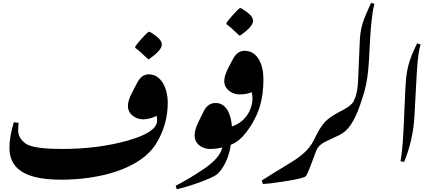

<svg xmlns="http://www.w3.org/2000/svg" viewBox="-20 -1271 3142 1387"><path d="M1049 -844H1057C1103 -876 1149 -916 1149 -949C1149 -981 1118 -1006 1063 -1041H1053C1036 -1030 975 -963 957 -935V-925C986 -904 995 -896 1049 -844Z M424 27C684 27 992 -44 1109 -235C1163 -323 1192 -422 1192 -531C1192 -624 1149 -734 1055 -734C1020 -734 993 -715 971 -673L932 -598C916 -567 904 -535 904 -505C904 -446 960 -409 1014 -409C1052 -409 1094 -424 1110 -434C1114 -427 1115 -412 1115 -400C1115 -343 1043 -295 901 -255C758 -215 602 -195 431 -195C289 -195 200 -208 165 -234C130 -260 111 -291 111 -330C111 -349 113 -373 115 -383L80 -388C59 -321 48 -256 48 -203C48 -23 211 27 424 27Z M1257 96C1332 81 1507 20 1544 -9C1570 -28 1631 -102 1647 -225C1682 -238 1717 -263 1758 -314C1766 -324 1779 -344 1779 -365C1779 -382 1765 -389 1751 -389C1738 -389 1725 -384 1709 -374C1697 -367 1682 -359 1656 -354C1649 -446 1615 -527 1538 -527C1500 -527 1471 -507 1451 -466L1411 -385C1393 -348 1386 -315 1386 -291C1386 -232 1440 -195 1495 -195C1521 -195 1553 -197 1586 -206C1575 -156 1532 -105 1456 -53C1379 -1 1310 40 1249 71Z M1708 -1015H1716C1762 -1047 1808 -1087 1808 -1120C1808 -1152 1777 -1177 1722 -1212H1712C1695 -1201 1634 -1134 1616 -1106V-1096C1645 -1075 1654 -1067 1708 -1015Z M1577 -213C1628 -213 1694 -230 1758 -314C1854 -441 1883 -557 1883 -700C1883 -804 1841 -904 1747 -904C1714 -904 1684 -886 1662 -843L1628 -778C1612 -747 1600 -715 1600 -685C1600 -626 1656 -589 1710 -589C1745 -589 1774 -594 1797 -605C1802 -596 1804 -572 1804 -562C1804 -493 1770 -432 1726 -396C1686 -363 1639 -349 1607 -349C1580 -349 1537 -331 1537 -268C1537 -235 1550 -213 1577 -213Z M1879 58C1916 57 1974 49 2055 36C2137 23 2183 11 2191 0C2202 -15 2220 -62 2261 -173C2274 -208 2290 -228 2340 -252C2370 -266 2401 -281 2431 -295C2495 -325 2540 -394 2581 -512C2595 -552 2600 -568 2600 -575C2600 -586 2589 -591 2581 -591C2566 -591 2552 -578 2541 -551C2530 -524 2502 -499 2457 -476C2410 -452 2377 -433 2349 -410C2318 -384 2295 -352 2269 -302L2244 -253C2216 -198 2166 -148 2081 -97C1996 -46 1926 -2 1871 33Z M2522 -467C2531 -467 2543 -475 2560 -491C2577 -507 2594 -546 2612 -609C2630 -672 2640 -745 2645 -830C2648 -885 2651 -939 2654 -994C2658 -1068 2669 -1194 2685 -1242L2661 -1251C2600 -1120 2583 -1069 2579 -972L2567 -693C2565 -638 2558 -590 2539 -549C2520 -508 2510 -485 2510 -478C2510 -471 2514 -467 2522 -467Z M2899 -101C2941 -199 2968 -318 2974 -433L2990 -730C2997 -858 3008 -919 3018 -950L2993 -958C2929 -824 2915 -770 2908 -621L2895 -334C2889 -199 2878 -132 2873 -107Z"/></svg>

Font: Noto Nastaliq Urdu
Style: Bold
Weight: 700
Designer: Monotype Design Team (Patrick Giasson: type design, Kamal Mansour: OpenType code, Glenda Bellarosa). Updated by Simon Co
Foundry: Monotype Imaging Inc., Simon Cozens
Version: Version 3.009